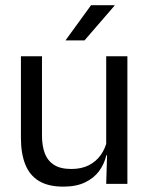

<svg xmlns="http://www.w3.org/2000/svg" viewBox="-20 -703 573 734"><path d="M140.5 -488V-184.5Q140.5 -146 151.2 -117.2Q162 -88.5 186.5 -72.8Q211 -57 252.5 -57Q291.5 -57 319.5 -71.2Q347.5 -85.5 365.2 -110.5Q383 -135.5 389.5 -167L404 -109.5H386.5Q379 -76.5 359 -49.2Q339 -22 305.2 -5.8Q271.5 10.5 222 10.5Q164.5 10.5 128.8 -11.2Q93 -33 76.5 -74.8Q60 -116.5 60 -175.5V-488ZM467 -488V0H386L389.5 -117L386 -122V-488ZM328 -683H418V-681.5L303 -548.5H231V-549.5Z"/></svg>

Font: Anek Latin Medium
Style: Regular
Weight: 400
Version: Version 1.003